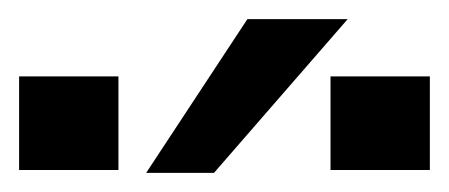

<svg xmlns="http://www.w3.org/2000/svg" viewBox="-20 -780 470 201"><path d="M104 -700V-602H0V-700ZM430 -700V-602H326V-700ZM133 -599 239 -760H344L204 -599Z"/></svg>

Font: Syne
Style: Regular
Weight: 400
Designer: Lucas Descroix
Foundry: Bonjour Monde
Version: Version 2.200